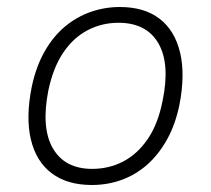

<svg xmlns="http://www.w3.org/2000/svg" viewBox="-20 -520 602 548"><path d="M242 8Q172 8 127.5 -25.5Q83 -59 68 -122.5Q53 -186 71 -274Q83 -330 107 -372.5Q131 -415 164 -443Q197 -471 237.5 -485.5Q278 -500 322 -500Q392 -500 435.5 -466.5Q479 -433 494 -370Q509 -307 492 -220Q480 -163 456 -120.5Q432 -78 399.5 -49.5Q367 -21 327 -6.5Q287 8 242 8ZM243 -38Q291 -38 331.5 -59Q372 -80 401.5 -123Q431 -166 444 -232Q466 -338 432 -396.5Q398 -455 318 -455Q271 -455 230.5 -434Q190 -413 161 -370.5Q132 -328 118 -262Q97 -155 131 -96.5Q165 -38 243 -38Z"/></svg>

Font: Nunito Sans 7pt SemiCondensed ExtraLight
Style: Italic
Weight: 250
Width: 4
Italic angle: -9°
Designer: Vernon Adams
Foundry: Vernon Adams
Version: Version 3.101;gftools[0.9.27]